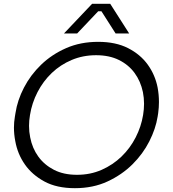

<svg xmlns="http://www.w3.org/2000/svg" viewBox="-20 -968 907 1005"><path d="M372 17Q277 17 212.5 -18Q148 -53 110 -107.5Q72 -162 60 -229Q53 -265 53 -300Q53 -329 58 -358L61 -376Q71 -443 105.5 -509.5Q140 -576 195.5 -629.5Q251 -683 326 -716Q401 -749 494 -749Q586 -749 650.5 -716Q715 -683 753.5 -629.5Q792 -576 805 -510Q812 -472 812 -434Q812 -405 808 -376L805 -357Q795 -294 761.5 -228Q728 -162 673 -107.5Q618 -53 542.5 -18Q467 17 372 17ZM383 -53Q453 -53 512 -79Q571 -105 616 -148.5Q661 -192 690 -248.5Q719 -305 729 -366Q734 -396 734 -425Q734 -456 728 -486Q716 -543 684.5 -586Q653 -629 602.5 -654Q552 -679 483 -679Q414 -679 355 -654Q296 -629 251 -586Q206 -543 176.5 -486Q147 -429 137 -366Q132 -337 132 -309Q132 -278 138 -249Q149 -192 180.5 -148.5Q212 -105 262.5 -79Q313 -53 383 -53ZM315 -793 462 -948H557L656 -793H585L511 -909H494L384 -793Z"/></svg>

Font: Sora Light
Style: Italic
Weight: 300
Designer: Jonathan Barnbrook, Juli√°n Moncada
Version: Version 1.000